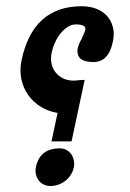

<svg xmlns="http://www.w3.org/2000/svg" viewBox="-20 -666 425 630"><path d="M222.2 -116.7Q219.2 -103 211.9 -91.8Q204.6 -80.6 194.3 -72.5Q184.1 -64.5 171.4 -60.1Q158.7 -55.7 145.5 -55.7Q132.8 -55.7 122.8 -60.8Q112.8 -65.9 106.4 -74.7Q100.1 -83.5 97.7 -95Q95.2 -106.4 98.1 -119.1Q111.3 -179.2 176.3 -179.2Q189 -179.2 198.7 -173.6Q208.5 -168 214.4 -159.2Q220.2 -150.4 222.4 -139.2Q224.6 -127.9 222.2 -116.7ZM350.1 -528.3Q336.4 -462.4 286.6 -462.4Q226.1 -462.4 235.4 -509.8Q236.8 -515.1 239.3 -521Q241.7 -526.9 245.6 -534.7Q246.1 -535.2 246.8 -536.1Q247.6 -537.1 249 -539.1V-541L249.5 -543Q253.9 -551.8 256.6 -558.1Q259.3 -564.5 259.8 -567.4Q264.2 -585.9 229 -585.9Q215.8 -585.9 203.4 -578.4Q190.9 -570.8 180.2 -558.1Q169.4 -545.4 161.4 -528.3Q153.3 -511.2 149.4 -492.2Q145.5 -473.6 149.2 -457Q152.8 -440.4 162.8 -428Q172.9 -415.5 188 -408.4Q203.1 -401.4 222.2 -401.4Q224.6 -401.4 229.2 -401.9Q233.9 -402.3 238.8 -402.8Q244.6 -403.3 250 -403.6Q255.4 -403.8 257.8 -403.8L214.8 -202.1H148.9L168.9 -295.4Q138.7 -300.3 113.8 -315.7Q88.9 -331.1 72.5 -354.2Q56.2 -377.4 50 -406.7Q43.9 -436 50.8 -468.8Q88.4 -645.5 248 -645.5Q274.9 -645.5 296.1 -637.2Q317.4 -628.9 331.3 -613.5Q345.2 -598.1 350.6 -576.4Q356 -554.7 350.1 -528.3Z"/></svg>

Font: XB Khoramshahr
Style: Bold Italic
Weight: 700
Italic angle: -12°
Designer: Behnam
Foundry: Irmug
Version: Version 8.005 2009